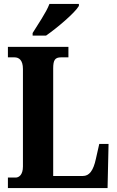

<svg xmlns="http://www.w3.org/2000/svg" viewBox="-20 -951 591 971"><path d="M145 -784V-771H213C269 -810 359 -886 379 -921V-931H230C213 -886 171 -827 145 -784ZM20 0H524L529 -223H482L465 -148C452 -87 431 -61 399 -61H249V-605C249 -647 258 -661 289 -661H326V-714H20V-661H53C76 -661 96 -647 96 -602V-109C96 -67 76 -53 59 -53H20Z"/></svg>

Font: Noto Serif Sinhala ExtraCondensed ExtraBold
Style: Regular
Weight: 800
Width: 2
Designer: Jelle Bosma - Monotype Design Team
Foundry: Monotype Imaging Inc.
Version: Version 2.007